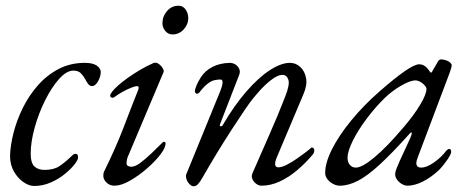

<svg xmlns="http://www.w3.org/2000/svg" viewBox="-20 -633 1650 669"><path d="M99 15Q81 15 61.5 1.5Q42 -12 28.5 -35.5Q15 -59 15 -90Q16 -126 27 -169.5Q38 -213 59 -256Q80 -299 111.5 -335Q143 -371 184 -392.5Q225 -414 276 -414Q303 -414 317 -404.5Q331 -395 331 -382Q331 -366 321.5 -349.5Q312 -333 301 -333Q293 -333 287.5 -340Q282 -347 277 -357Q271 -368 262 -377.5Q253 -387 236 -387Q212 -387 186 -358Q160 -329 137.5 -284Q115 -239 101 -189Q87 -139 87 -98Q87 -65 100 -53Q113 -41 135 -41Q167 -41 186 -53.5Q205 -66 224 -84Q231 -91 234.5 -94Q238 -97 244 -97Q252 -97 252 -84Q252 -76 239.5 -60Q227 -44 205.5 -26.5Q184 -9 156.5 3Q129 15 99 15Z M379 14Q362 14 351 3Q340 -8 340 -20Q340 -24 340.5 -28Q341 -32 343 -36Q384 -119 412 -192.5Q440 -266 462 -321Q466 -333 457 -333Q452 -333 437.5 -327.5Q423 -322 407 -313Q391 -304 379 -295Q374 -291 369 -293Q364 -295 364 -300Q364 -305 371.5 -314.5Q379 -324 392.5 -336Q406 -348 425 -361.5Q444 -375 466.5 -388.5Q489 -402 514 -413Q523 -417 532 -411Q541 -405 546.5 -396Q552 -387 550 -382L428 -93Q424 -85 422.5 -77.5Q421 -70 421 -64Q421 -57 426.5 -54.5Q432 -52 437 -52Q451 -52 469 -65.5Q487 -79 507.5 -98.5Q528 -118 547 -137Q549 -139 551 -139Q553 -139 555 -137.5Q557 -136 557 -134Q557 -118 538 -93.5Q519 -69 490.5 -44.5Q462 -20 432 -3Q402 14 379 14ZM581 -513Q566 -513 556 -525Q546 -537 546 -552Q546 -576 562 -594.5Q578 -613 602 -613Q618 -613 627 -599.5Q636 -586 636 -570Q636 -548 620 -530.5Q604 -513 581 -513Z M655 16Q649 16 643.5 11.5Q638 7 634 0.5Q630 -6 628.5 -14Q627 -22 630 -28L746 -312Q764 -356 748 -356Q738 -356 727 -353.5Q716 -351 703 -341Q690 -331 674 -310Q670 -306 665.5 -306.5Q661 -307 659 -314Q659 -320 662.5 -329.5Q666 -339 671 -348.5Q676 -358 680 -364Q695 -387 720.5 -400Q746 -413 780 -414Q791 -414 800 -408.5Q809 -403 813.5 -393Q818 -383 813 -371L747 -201Q744 -194 748.5 -193Q753 -192 756 -197Q797 -267 839.5 -315.5Q882 -364 921 -389Q960 -414 990 -414Q1011 -414 1026.5 -399.5Q1042 -385 1046.5 -360.5Q1051 -336 1037 -304L945 -86Q930 -50 950 -50Q962 -50 979.5 -59Q997 -68 1015 -80.5Q1033 -93 1046.5 -103.5Q1060 -114 1064 -118Q1065 -119 1065.5 -119Q1066 -119 1067 -119Q1070 -119 1072.5 -116.5Q1075 -114 1075 -110Q1075 -102 1071 -96Q1045 -65 1015.5 -40Q986 -15 954.5 -0.5Q923 14 891 14Q882 14 873 7.5Q864 1 859.5 -9Q855 -19 860 -30Q889 -97 918.5 -163.5Q948 -230 974 -297Q990 -338 985 -354.5Q980 -371 966 -372Q955 -373 940 -364.5Q925 -356 906 -338.5Q887 -321 865 -294Q853 -280 833 -250.5Q813 -221 788 -182.5Q763 -144 736.5 -100.5Q710 -57 686 -15Q677 1 670 8.5Q663 16 655 16Z M1164 14Q1152 14 1140 7.5Q1128 1 1120.5 -9Q1113 -19 1113 -30Q1113 -66 1137 -113.5Q1161 -161 1204 -213.5Q1247 -266 1303 -315Q1357 -362 1391 -385.5Q1425 -409 1441 -409Q1457 -409 1469 -395Q1483 -377 1481.5 -378.5Q1480 -380 1481 -380Q1483 -380 1484.5 -381.5Q1486 -383 1487 -386Q1501 -410 1504 -415Q1507 -420 1504 -416Q1510 -426 1516 -426Q1525 -426 1534 -423Q1543 -420 1548.5 -415Q1554 -410 1554 -405Q1554 -400 1547 -380L1435 -83Q1422 -49 1448 -49Q1466 -49 1491.5 -66.5Q1517 -84 1536 -109Q1538 -111 1540.5 -112.5Q1543 -114 1545 -114Q1549 -114 1550.5 -111.5Q1552 -109 1552 -103Q1552 -96 1538 -75.5Q1524 -55 1509 -40Q1481 -14 1452.5 0Q1424 14 1400 14Q1390 14 1380 8Q1370 2 1363.5 -7Q1357 -16 1357 -25Q1357 -36 1363 -48Q1359 -39 1362.5 -48Q1366 -57 1374.5 -76Q1383 -95 1393 -116Q1403 -137 1410 -153Q1415 -164 1414.5 -169.5Q1414 -175 1408 -168Q1347 -100 1303.5 -60Q1260 -20 1227 -3Q1194 14 1164 14ZM1220 -49Q1242 -49 1285.5 -85.5Q1329 -122 1384 -187Q1422 -231 1444 -268Q1466 -305 1466 -323Q1466 -331 1453 -342Q1447 -347 1440 -350Q1433 -353 1428 -353Q1410 -353 1378.5 -335Q1347 -317 1321 -292Q1288 -260 1258 -220Q1228 -180 1209.5 -143Q1191 -106 1191 -83Q1191 -68 1199 -58.5Q1207 -49 1220 -49Z"/></svg>

Font: EB Garamond
Style: Italic
Weight: 400
Italic angle: -17.2°
Designer: Georg Duffner and Octavio Pardo
Foundry: Georg Duffner
Version: Version 1.001